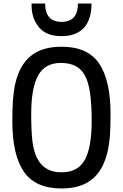

<svg xmlns="http://www.w3.org/2000/svg" viewBox="-20 -1057 697 1089"><path d="M500 -852ZM329 -852Q242 -852 200.5 -903Q159 -954 159 -1027V-1037H236Q236 -933 329 -933Q422 -933 422 -1037H499Q499 -952 461 -905Q417 -852 329 -852ZM329 12Q181 12 115.5 -83Q50 -178 50 -370Q50 -442 53.5 -490.5Q57 -539 67 -584Q91 -688 155 -740Q219 -792 329 -792Q478 -792 542.5 -696.5Q607 -601 607 -410Q607 -336 603.5 -288Q600 -240 590 -197Q566 -92 502 -40Q438 12 329 12ZM332 -80Q422 -80 461 -150.5Q500 -221 500 -370Q500 -565 461 -629Q425 -700 325 -700Q235 -700 196 -628.5Q157 -557 157 -410Q157 -315 164 -255Q186 -80 325 -80Z"/></svg>

Font: Tanohe Sans Medium
Style: Regular
Weight: 500
Designer: Village Type and Design LLC
Foundry: Cooper Hewitt Smithsonian Design Museum
Version: Version 1.00;September 29, 2021;FontCreator 13.0.0.2655 64-b